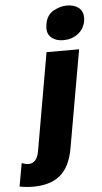

<svg xmlns="http://www.w3.org/2000/svg" viewBox="-97 -804 539 1010"><g transform="rotate(-5 173.0 -299.0)"><path d="M37 168Q128 168 180 124.5Q232 81 249 -14L340 -531H168L78 -16Q67 47 23 47Q8 47 -13 39L-35 161Q2 168 37 168ZM180 -676Q178 -662 178 -656Q178 -623 201.5 -604.5Q225 -586 262 -586Q306 -586 338.5 -610Q371 -634 379 -676Q381 -688 381 -694Q381 -729 357.5 -747.5Q334 -766 295 -766Q261 -766 224.5 -746Q188 -726 180 -676Z"/></g></svg>

Font: Geom ExtraBold
Style: Bold Italic
Weight: 800
Italic angle: -10°
Version: Version 1.102